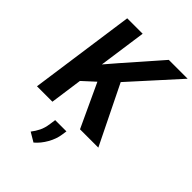

<svg xmlns="http://www.w3.org/2000/svg" viewBox="-277 -832 1220 1220"><g transform="rotate(45 333.5 -221.5)"><path d="M23.9 0ZM410.6 0 274.9 -292 192.9 -216.8 162.6 0H23.9L124 -710.9H262.7L217.3 -389.6L286.6 -470.2L497.6 -710.9H667L381.3 -395L575.2 0ZM354 104Q347.7 148.4 322.3 193.4Q296.9 238.3 261.2 268.6L199.2 231.9Q218.8 207 232.7 178.7Q246.6 150.4 252 110.8L257.8 70.3H358.9Z"/></g></svg>

Font: Robert Sans ExtraBold
Style: Italic
Weight: 800
Italic angle: -8°
Designer: Christian Robertson (extended by Adam Twardoch)
Foundry: Google
Version: Version 12.135;April 2, 2019;FontCreator 11.5.0.2425 64-bit;